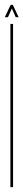

<svg xmlns="http://www.w3.org/2000/svg" viewBox="-26 -774 97 794"><path d="M17 0V-675H28V0ZM-6 -703 18 -754H27L51 -703H39L23 -739L7 -703Z"/></svg>

Font: Anybody UltraCondensed Thin
Style: Regular
Weight: 100
Width: 1
Designer: Tyler Finck
Foundry: Etcetera Type Company
Version: Version 1.110